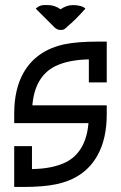

<svg xmlns="http://www.w3.org/2000/svg" viewBox="-20 -741 482 765"><path d="M71.8 3.9H36.6V-158.7H107.4V-67.4Q189 -68.4 242.7 -94.7Q322.8 -135.7 332.5 -250.5H36.6V-288.1Q36.6 -384.8 73.2 -450.2Q124.5 -541 238.3 -564.9Q289.1 -575.2 369.6 -575.2H405.3V-412.6H334V-504.4Q252.4 -502.9 198.7 -476.6Q118.7 -435.5 108.9 -321.3H405.3V-285.6Q405.3 -187.5 368.2 -121.6Q317.4 -30.3 203.1 -6.8Q152.3 3.9 71.8 3.9ZM221.2 -621.6Q208 -621.6 196.8 -632.3Q191.9 -636.7 122.6 -706.5Q137.2 -720.7 154.8 -720.7H172.4Q197.3 -720.7 221.2 -704.1Q245.6 -720.7 270.5 -720.7Q305.7 -720.7 320.3 -706.5Q275.9 -657.2 250 -636.7Q237.3 -622.6 228.5 -622.1Z"/></svg>

Font: Greenwashing Machine
Style: Regular
Weight: 400
Designer: Tup Wanders
Foundry: Free font, DO NOT SELL
Version: Version 1.00;August 10, 2023;FontCreator 11.5.0.2430 64-bit